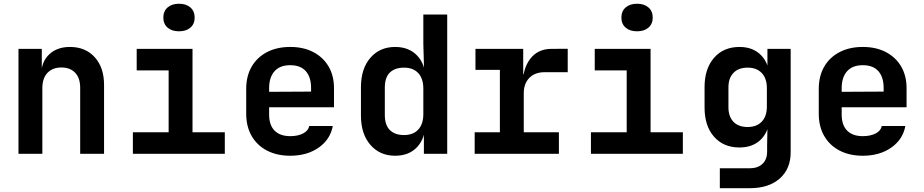

<svg xmlns="http://www.w3.org/2000/svg" viewBox="-20 -806 4840 1006"><path d="M76.8 0V-550H199V-445H232.6L196 -415.8Q196.6 -482 237.7 -521Q278.7 -560 346.6 -560Q427.8 -560 476.5 -506.1Q525.2 -452.1 525.2 -361.2V0H400.1V-345.8Q400.1 -397.1 373.9 -424.8Q347.6 -452.4 301.8 -452.4Q255.2 -452.4 228.5 -424.1Q201.9 -395.9 201.9 -344.1V0Z M676.2 0V-113H863.6V-437H696.2V-550H988.7V-113H1157.9V0ZM917.9 -642Q880.2 -642 858 -661.3Q835.8 -680.7 835.8 -713.8Q835.8 -747.3 858 -766.8Q880.2 -786.4 917.9 -786.4Q955.6 -786.4 977.8 -766.8Q1000 -747.3 1000 -713.8Q1000 -680.7 977.8 -661.3Q955.6 -642 917.9 -642Z M1500.6 10Q1430.9 10 1378.9 -17.1Q1326.9 -44.2 1298.4 -93.7Q1270 -143.2 1270 -210V-340Q1270 -407.2 1298.4 -456.5Q1326.9 -505.8 1378.9 -532.9Q1430.9 -560 1500.6 -560Q1570.3 -560 1621.7 -533.1Q1673.1 -506.2 1701.6 -457.8Q1730 -409.3 1730 -344.1V-243.8H1390.1V-205.9Q1390.1 -150.1 1419 -121.3Q1447.9 -92.6 1500.6 -92.6Q1540.1 -92.6 1567.6 -106.5Q1595.1 -120.5 1600.4 -145.9H1723.7Q1710.6 -75.1 1649.7 -32.5Q1588.8 10 1500.6 10ZM1609.9 -315.3V-345.3Q1609.9 -402.1 1582.2 -433.2Q1554.6 -464.4 1500.6 -464.4Q1446.6 -464.4 1418.4 -432.7Q1390.1 -401 1390.1 -344.1V-324.9L1618.6 -326.1Z M2050.4 10Q1970.2 10 1920.7 -47Q1871.2 -104.1 1871.2 -200.4V-349.1Q1871.2 -445.9 1920.5 -503Q1969.8 -560 2050.4 -560Q2123.7 -560 2166.9 -513.6Q2210.1 -467.3 2210.1 -386.6L2173.1 -439.1H2201.9L2198.1 -575.9V-730H2323.2V0H2201V-110.9H2173.1L2209.2 -163.4Q2209.2 -82.9 2166.5 -36.4Q2123.7 10 2050.4 10ZM2096.8 -98.4Q2145.2 -98.4 2171.7 -127.3Q2198.1 -156.1 2198.1 -208.8V-341.2Q2198.1 -393.9 2171.7 -422.7Q2145.2 -451.6 2096.8 -451.6Q2049.2 -451.6 2022.7 -425.9Q1996.3 -400.2 1996.3 -346.2V-203.8Q1996.3 -150.8 2022.7 -124.6Q2049.2 -98.4 2096.8 -98.4Z M2467.1 0V-113H2599.2V-439.9H2471.2V-550H2721.4V-416.9H2746.1L2718.6 -360.2Q2718.6 -445.9 2758.1 -497.7Q2797.7 -549.6 2868.6 -550L2954.6 -550.4V-427.8H2835.1Q2782.6 -427.8 2753.4 -397.8Q2724.3 -367.8 2724.3 -317.4V-113H2908.4V0Z M3076.2 0V-113H3263.6V-437H3096.2V-550H3388.7V-113H3557.9V0ZM3317.9 -642Q3280.2 -642 3258 -661.3Q3235.8 -680.7 3235.8 -713.8Q3235.8 -747.3 3258 -766.8Q3280.2 -786.4 3317.9 -786.4Q3355.6 -786.4 3377.8 -766.8Q3400 -747.3 3400 -713.8Q3400 -680.7 3377.8 -661.3Q3355.6 -642 3317.9 -642Z M3751.6 180V75.8H3906.6Q3950.7 75.8 3975.1 52.5Q3999.4 29.2 3999.4 -11.1V-44.1L4001.4 -154.6H3973.5L4012.7 -203Q4012.7 -123.7 3970.1 -78.5Q3927.5 -33.3 3854.6 -33.3Q3770.8 -33.3 3721.2 -89.7Q3671.6 -146 3671.6 -242.9V-349.6Q3671.6 -445.9 3721.2 -503Q3770.8 -560 3854.6 -560Q3927.5 -560 3970.1 -514.2Q4012.7 -468.4 4012.7 -389L3973.5 -455H4001V-550H4122.8V-8.2Q4122.8 78.9 4065.4 129.5Q4008.1 180 3909.1 180ZM3897.4 -140.5Q3944.6 -140.5 3971.4 -168.8Q3998.1 -197 3998.1 -247.9V-344.1Q3998.1 -395 3971.4 -423.3Q3944.6 -451.6 3897.4 -451.6Q3849.2 -451.6 3823 -424.1Q3796.7 -396.7 3796.7 -348.3V-243.8Q3796.7 -195.4 3823 -167.9Q3849.2 -140.5 3897.4 -140.5Z M4500.6 10Q4430.9 10 4378.9 -17.1Q4326.9 -44.2 4298.4 -93.7Q4270 -143.2 4270 -210V-340Q4270 -407.2 4298.4 -456.5Q4326.9 -505.8 4378.9 -532.9Q4430.9 -560 4500.6 -560Q4570.3 -560 4621.7 -533.1Q4673.1 -506.2 4701.6 -457.8Q4730 -409.3 4730 -344.1V-243.8H4390.1V-205.9Q4390.1 -150.1 4419 -121.3Q4447.9 -92.6 4500.6 -92.6Q4540.1 -92.6 4567.6 -106.5Q4595.1 -120.5 4600.4 -145.9H4723.7Q4710.6 -75.1 4649.7 -32.5Q4588.8 10 4500.6 10ZM4609.9 -315.3V-345.3Q4609.9 -402.1 4582.2 -433.2Q4554.6 -464.4 4500.6 -464.4Q4446.6 -464.4 4418.4 -432.7Q4390.1 -401 4390.1 -344.1V-324.9L4618.6 -326.1Z"/></svg>

Font: Atlassian Mono
Style: Regular
Weight: 400
Monospace: yes
Designer: Philipp Nurullin, Konstantin Bulenkov
Foundry: Modifications by Atlassian Pty Ltd, manufactured by JetBrains
Version: Version 2.304